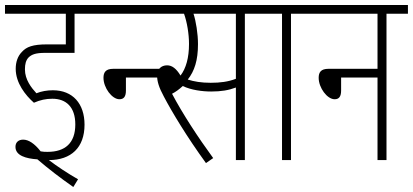

<svg xmlns="http://www.w3.org/2000/svg" viewBox="-20 -642 1656 770"><path d="M190 -246C245 -246 282 -213 282 -143C282 -68 241 -33 171 -33C162 -33 153 -33 143 -35C118 -67 94 -82 73 -82C55 -82 42 -72 42 -53C42 -18 84 -6 130 -3C173 34 221 71 274 108L293 77C251 53 209 25 176 0C265 0 319 -50 319 -142C319 -226 272 -280 192 -280C169 -280 146 -276 126 -268C106 -290 80 -322 80 -364C80 -385 84 -400 94 -411C107 -424 124 -430 161 -430H279V-587H370V-622H0V-587H244V-464H169C111 -464 86 -454 68 -434C51 -417 43 -393 43 -366C43 -309 82 -260 116 -230C141 -241 164 -246 190 -246Z M358 -622V-587H609V-622ZM485 -331H631V-366H434C404 -366 395 -352 395 -330C395 -290 429 -244 459 -244C476 -244 485 -254 485 -279Z M962 -587H1049V-622H571V-587H718C730 -554 738 -506 738 -466C738 -410 726 -368 704 -339C687 -367 670 -380 650 -380C626 -380 610 -364 610 -339C610 -316 617 -292 637 -255C669 -194 729 -94 806 12L835 -8C775 -90 712 -186 670 -266C684 -273 699 -284 713 -297C746 -281 791 -275 827 -275C867 -275 897 -280 926 -291V0H962ZM825 -310C787 -310 758 -315 733 -323C760 -357 774 -400 774 -465C774 -506 766 -557 756 -587H926V-326C895 -314 863 -310 825 -310Z M1147 -587H1233V-622H1037V-587H1111V0H1147Z M1221 -622V-587H1494V-366H1297C1267 -366 1258 -352 1258 -330C1258 -290 1292 -244 1322 -244C1339 -244 1348 -254 1348 -279V-331H1494V0H1530V-587H1616V-622Z"/></svg>

Font: Noto Sans ExtraCondensed ExtraLight
Style: Regular
Weight: 200
Width: 2
Designer: Monotype Design Team
Foundry: Monotype Imaging Inc.
Version: Version 2.013